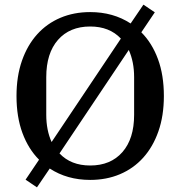

<svg xmlns="http://www.w3.org/2000/svg" viewBox="-20 -762 776 826"><path d="M90 11 148 -75Q102 -121 76.5 -190Q51 -259 51 -349Q51 -434 74.5 -501Q98 -568 140 -614.5Q182 -661 240 -685.5Q298 -710 368 -710Q467 -710 542 -661L597 -742L646 -709L588 -623Q634 -577 659.5 -508Q685 -439 685 -349Q685 -264 661.5 -197Q638 -130 596 -83.5Q554 -37 496 -12.5Q438 12 368 12Q269 12 194 -37L139 44ZM500 -596Q451 -648 368 -648Q280 -648 229.5 -590.5Q179 -533 179 -430V-268Q179 -202 202 -151ZM368 -50Q456 -50 506.5 -107.5Q557 -165 557 -268V-430Q557 -496 534 -547L236 -102Q285 -50 368 -50Z"/></svg>

Font: IBM Plex Serif Medium
Style: Regular
Weight: 500
Designer: Mike Abbink, Paul van der Laan, Pieter van Rosmalen
Foundry: Bold Monday
Version: Version 2.5